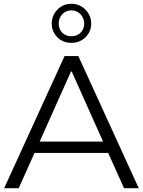

<svg xmlns="http://www.w3.org/2000/svg" viewBox="-20 -997 757 1017"><path d="M553 -187H163L79 0H2L322 -700H395L715 0H637ZM526 -247 360 -618H356L190 -247ZM254 -872Q254 -915 284 -946Q314 -977 358 -977Q402 -977 432.5 -946Q463 -915 463 -872Q463 -830 433 -800Q403 -770 358 -770Q313 -770 283.5 -800Q254 -830 254 -872ZM426 -872Q426 -901 406.5 -921.5Q387 -942 358 -942Q329 -942 310 -922Q291 -902 291 -872Q291 -843 309.5 -824Q328 -805 358 -805Q388 -805 407 -824Q426 -843 426 -872Z"/></svg>

Font: CMG Sans
Style: Regular
Weight: 400
Designer: Julieta Ulanovsky
Foundry: Julieta Ulanovsky
Version: Version 7.200